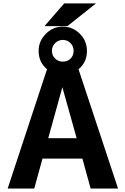

<svg xmlns="http://www.w3.org/2000/svg" viewBox="-20 -1092 724 1114"><path d="M389.6 -752Q407.2 -770.5 407.2 -796.9Q407.2 -823.2 389.2 -841.8Q371.1 -860.4 344.7 -860.4Q318.4 -860.4 299.8 -841.8Q281.2 -823.2 281.2 -796.9Q281.2 -770.5 299.8 -752.4Q318.4 -734.4 344.7 -734.4Q371.1 -734.4 389.6 -752ZM458 -171.9H226.6L178.7 2H24.4L252.9 -690.4Q204.1 -730.5 204.1 -796.9Q204.1 -853.5 245.6 -895.5Q287.1 -937.5 344.7 -937.5Q402.3 -937.5 443.4 -896Q484.4 -854.5 484.4 -796.9Q484.4 -729.5 435.5 -690.4L665 2H505.9ZM352.5 -1072.3H537.1L371.1 -940.4H238.3ZM341.8 -585.9 259.8 -290H424.8Z"/></svg>

Font: Nasu
Style: Bold
Weight: 700
Designer: Ryoko NISHIZUKA (kana &amp; ideographs); Paul D. Hunt (Latin, Greek &amp; Cyrillic); Wenlong ZHANG (bopomofo); Sandoll C
Version: Version 2014.1215